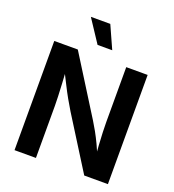

<svg xmlns="http://www.w3.org/2000/svg" viewBox="-165 -1075 1091 1202"><g transform="rotate(20 380.5 -474.0)"><path d="M69.3 0V-727.5H226.1L466.8 -343.3Q483.4 -316.4 501.5 -284.2Q519.5 -252 538.3 -212.2Q557.1 -172.4 575.7 -123.5H561Q557.6 -164.1 554.7 -208.7Q551.8 -253.4 550.3 -293.7Q548.8 -334 548.8 -362.3V-727.5H691.4V0H533.7L315.9 -347.2Q293.9 -383.3 274.4 -418Q254.9 -452.6 233.4 -495.4Q211.9 -538.1 181.6 -597.7H200.2Q203.6 -544.9 206.3 -496.8Q209 -448.7 210.4 -410.4Q211.9 -372.1 211.9 -347.7V0ZM332.5 -796.9 232.9 -947.8H362.3L430.2 -796.9Z"/></g></svg>

Font: Inter Cardless
Style: Bold
Weight: 700
Designer: Rasmus Andersson
Foundry: rsms
Version: Version 4.001;git-9221beed3